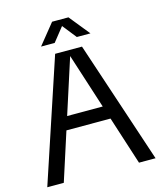

<svg xmlns="http://www.w3.org/2000/svg" viewBox="-128 -975 898 1067"><g transform="rotate(-15 321.5 -441.0)"><path d="M10 0 244.1 -705H398.6L633 0H537.7L321.5 -671.4L105 0ZM158.3 -277.7V-353.7H484.5V-277.7ZM178.9 -764 273.9 -881.6H368L463 -764H384.7L300.9 -869.6H341.3L257.3 -764Z"/></g></svg>

Font: TikTok Sans Light
Style: Regular
Weight: 300
Version: Version 4.000